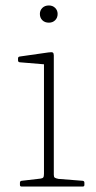

<svg xmlns="http://www.w3.org/2000/svg" viewBox="-20 -683 353 703"><path d="M141 0V-327H177V0ZM59 0Q53 0 53 -6V-14Q53 -20 59 -21L128 -29Q136 -30 138.5 -33.5Q141 -37 141 -47V-180H177V-43Q177 -35 180.5 -32.5Q184 -30 194 -28L283 -21Q289 -20 289 -14V-6Q289 0 283 0ZM141 -327V-471L160 -446L52 -455Q46 -456 46 -462V-469Q46 -475 52 -476L157 -491Q170 -493 173.5 -490.5Q177 -488 177 -480V-327ZM159 -600Q144 -600 135 -609Q126 -618 126 -632Q126 -645 135 -654Q144 -663 159 -663Q173 -663 182 -654Q191 -645 191 -632Q191 -618 182 -609Q173 -600 159 -600Z"/></svg>

Font: Hahmlet Thin
Style: Regular
Weight: 250
Version: Version 1.002